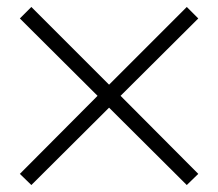

<svg xmlns="http://www.w3.org/2000/svg" viewBox="-20 -566 626 551"><path d="M70 -35 37 -67 260 -291 37 -513 70 -546 293 -323 516 -546 549 -513 326 -291 549 -67 516 -35 293 -257Z"/></svg>

Font: M PLUS 2 Thin Light
Style: Regular
Weight: 300
Version: Version 1.001